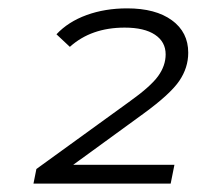

<svg xmlns="http://www.w3.org/2000/svg" viewBox="-20 -766 470 459"><path d="M155 -372H397L388 -327H60L67 -362L288 -522Q340 -559 358 -584Q376 -609 376 -636Q376 -666 350.5 -683Q325 -700 278 -700Q198 -700 147 -654L115 -684Q143 -714 187 -730Q231 -746 284 -746Q352 -746 391 -717.5Q430 -689 430 -640Q430 -604 408.5 -572.5Q387 -541 324 -495Z"/></svg>

Font: Montserrat Alternates
Style: Italic
Weight: 400
Italic angle: -11.3°
Designer: Julieta Ulanovsky
Foundry: Julieta Ulanovsky
Version: Version 7.200